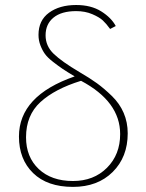

<svg xmlns="http://www.w3.org/2000/svg" viewBox="-20 -729 584 767"><path d="M55.7 -183.6Q55.7 -346.7 278.3 -423.8Q247.1 -442.4 230.5 -453.6Q213.9 -464.8 191.9 -481.9Q169.9 -499 159.7 -513.2Q149.4 -527.3 141.6 -547.4Q133.8 -567.4 133.8 -589.8Q133.8 -647.5 175.8 -678.2Q217.8 -709 284.2 -709Q343.8 -709 384.3 -683.6Q424.8 -658.2 442.4 -625L419.9 -613.3Q404.3 -634.8 390.6 -647.5Q377 -660.2 348.6 -672.4Q320.3 -684.6 284.2 -684.6Q225.6 -684.6 193.8 -658.7Q162.1 -632.8 162.1 -587.9Q162.1 -544.9 194.8 -513.7Q227.5 -482.4 296.9 -441.4Q338.9 -417 367.2 -396.5Q395.5 -376 426.8 -345.7Q458 -315.4 474.1 -277.8Q490.2 -240.2 490.2 -196.3Q490.2 -101.6 430.2 -42Q370.1 17.6 271.5 17.6Q168.9 17.6 112.3 -37.6Q55.7 -92.8 55.7 -183.6ZM84 -180.7Q84 -101.6 134.8 -53.7Q185.5 -5.9 271.5 -5.9Q354.5 -5.9 407.2 -58.6Q460 -111.3 460 -193.4Q460 -323.2 303.7 -406.2Q199.2 -374 141.6 -321.3Q84 -268.6 84 -180.7Z"/></svg>

Font: Gothic A1 Thin
Style: Regular
Weight: 250
Designer: HanYang I&C Co.,Ltd.
Foundry: HanYang I&C Co.,Ltd.
Version: Version 2.50